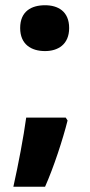

<svg xmlns="http://www.w3.org/2000/svg" viewBox="-20 -645 342 733"><path d="M152 -450C201 -450 244 -475 244 -538C244 -602 201 -625 152 -625C100 -625 57 -602 57 -538C57 -475 100 -450 152 -450ZM231 -196H80C70 -122 50 -17 31 68H152C185 -6 220 -113 238 -185Z"/></svg>

Font: Noto Sans Malayalam UI ExtraBold
Style: Regular
Weight: 800
Designer: Jelle Bosma - Monotype Design Team
Foundry: Monotype Imaging Inc.
Version: Version 2.104